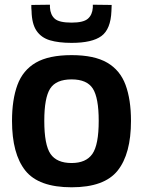

<svg xmlns="http://www.w3.org/2000/svg" viewBox="-20 -785 607 815"><path d="M31 -272Q31 -362 54 -424.5Q77 -487 132 -519Q187 -551 284 -551Q380 -551 435 -519Q490 -487 513 -424.5Q536 -362 536 -272Q536 -132 479.5 -61Q423 10 284 10Q144 10 87.5 -61Q31 -132 31 -272ZM168 -272Q168 -170 194.5 -131.5Q221 -93 284 -93Q345 -93 372 -131.5Q399 -170 399 -272Q399 -370 374 -409Q349 -448 284 -448Q218 -448 193 -409Q168 -370 168 -272ZM284 -603Q229 -603 192 -614Q155 -625 135 -654.5Q115 -684 114 -738Q113 -745 113 -751Q113 -757 113 -764L192 -765Q192 -757 192 -753Q194 -722 212.5 -705.5Q231 -689 284 -689Q334 -689 353 -705.5Q372 -722 374 -753Q374 -761 374 -765L454 -764Q454 -757 453.5 -750.5Q453 -744 453 -738Q450 -661 410.5 -632Q371 -603 284 -603Z"/></svg>

Font: Georama SemiBold
Style: Regular
Weight: 600
Designer: Jean-Baptiste Levee
Foundry: Production Type
Version: Version 1.000